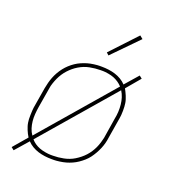

<svg xmlns="http://www.w3.org/2000/svg" viewBox="-141 -852 882 989"><g transform="rotate(20 300.0 -357.5)"><path d="M47 32 32 20 97 -56Q92 -64 87.5 -72.5Q83 -81 79.5 -90Q76 -99 73 -108Q70 -117 68.5 -127Q67 -137 66.5 -146Q66 -155 66.5 -168.5Q67 -182 67.5 -192Q68 -202 69 -209L88 -323Q91 -339 95 -354.5Q99 -370 105 -385.5Q111 -401 119.5 -416Q128 -431 138.5 -444.5Q149 -458 161.5 -469.5Q174 -481 188 -490.5Q202 -500 218 -507Q234 -514 249.5 -518.5Q265 -523 284 -525.5Q303 -528 314 -528H327Q346 -528 365 -525.5Q384 -523 401.5 -517.5Q419 -512 435 -502.5Q451 -493 463 -480L526 -552L541 -540L477 -464Q481 -456 485.5 -447.5Q490 -439 493.5 -430Q497 -421 500 -412Q503 -403 504.5 -393Q506 -383 506.5 -374Q507 -365 507 -351.5Q507 -338 506 -328Q505 -318 504 -312L485 -197Q483 -181 479 -165.5Q475 -150 468.5 -134.5Q462 -119 453.5 -104Q445 -89 435 -75.5Q425 -62 412 -50.5Q399 -39 385 -29.5Q371 -20 355.5 -13Q340 -6 324 -1.5Q308 3 289 5.5Q270 8 260 8H246Q227 8 208 5.5Q189 3 171.5 -2.5Q154 -8 138 -17.5Q122 -27 110 -40ZM112 -72 450 -464Q440 -475 427.5 -483.5Q415 -492 401 -497.5Q387 -503 369 -506Q351 -509 341 -509H327Q313 -509 298 -507.5Q283 -506 268 -503Q253 -500 239 -494.5Q225 -489 211.5 -481Q198 -473 186 -463Q174 -453 163.5 -441.5Q153 -430 144.5 -417Q136 -404 129.5 -390Q123 -376 117.5 -359.5Q112 -343 111 -333L92 -220Q89 -201 87.5 -181Q86 -161 88 -142Q90 -123 95.5 -105.5Q101 -88 112 -72ZM234 -11H247Q261 -11 275.5 -12.5Q290 -14 305 -17Q320 -20 334.5 -25.5Q349 -31 362 -39Q375 -47 387.5 -57Q400 -67 410.5 -78.5Q421 -90 429.5 -103Q438 -116 444.5 -130Q451 -144 456 -160.5Q461 -177 463 -187L481 -300Q485 -319 486 -339Q487 -359 485 -378Q483 -397 477.5 -414.5Q472 -432 462 -448L124 -56Q133 -45 145.5 -36.5Q158 -28 172.5 -22.5Q187 -17 205 -14Q223 -11 234 -11ZM339 -594 326 -606 458 -747 475 -733Z"/></g></svg>

Font: Iosevka Aile Thin Oblique
Style: Regular
Weight: 100
Italic angle: -9°
Designer: Belleve Invis
Foundry: Belleve Invis
Version: Version 31.1.0; ttfautohint (v1.8.4)